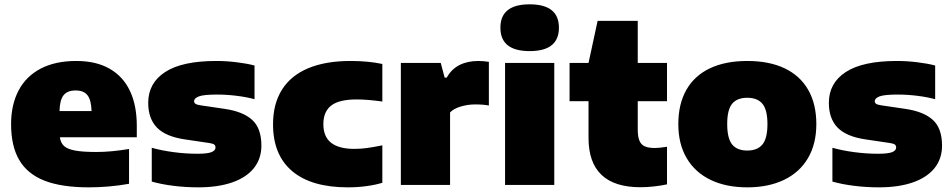

<svg xmlns="http://www.w3.org/2000/svg" viewBox="-20 -834 4292 866"><path d="M597 -215H250Q253.5 -189.5 268.8 -175.5Q284 -161.5 318.2 -155Q352.5 -148.5 414.5 -148.5Q481 -148.5 562 -162V-5Q472.5 11 380.5 11Q257.5 11 180.5 -19.2Q103.5 -49.5 66.8 -112.2Q30 -175 30 -274Q30 -361.5 63.8 -425.8Q97.5 -490 163.5 -524.5Q229.5 -559 324 -559Q413.5 -559 474.5 -524Q535.5 -489 566.2 -423.8Q597 -358.5 597 -267ZM248.5 -333H393Q391.5 -383 374.5 -404.5Q357.5 -426 321 -426Q284 -426 266.8 -404.5Q249.5 -383 248.5 -333Z M664.5 -15V-167.5Q708.5 -155 762.8 -147.8Q817 -140.5 870.5 -140.5Q915.5 -140.5 933.8 -147.8Q952 -155 952 -168.5Q952 -177.5 946.2 -182Q940.5 -186.5 923.5 -189L815.5 -205Q728 -217.5 688.2 -258.2Q648.5 -299 648.5 -370Q648.5 -459.5 725 -509.2Q801.5 -559 955.5 -559Q1001 -559 1047.8 -553.2Q1094.5 -547.5 1128 -538.5V-386.5Q1094 -396 1048.2 -401.8Q1002.5 -407.5 959.5 -407.5Q898.5 -407.5 877 -399.2Q855.5 -391 855.5 -377.5Q855.5 -370 861.8 -365.8Q868 -361.5 884.5 -359L993 -343Q1076 -331 1117.5 -293.2Q1159 -255.5 1159 -177Q1159 -118.5 1125.5 -76.2Q1092 -34 1028 -11.5Q964 11 874.5 11Q817.5 11 763 4.2Q708.5 -2.5 664.5 -15Z M1211.5 -273Q1211.5 -365.5 1251.8 -429.5Q1292 -493.5 1370.2 -526.2Q1448.5 -559 1561 -559Q1641 -559 1704.5 -545.5V-376Q1638 -385.5 1588.5 -385.5Q1509.5 -385.5 1474 -358Q1438.5 -330.5 1438.5 -274Q1438.5 -217.5 1473.5 -190Q1508.5 -162.5 1578 -162.5Q1606.5 -162.5 1634.5 -166.2Q1662.5 -170 1704.5 -178.5V-9.5Q1673 0 1632.8 5.5Q1592.5 11 1549 11Q1384.5 11 1298 -62Q1211.5 -135 1211.5 -273Z M1788 -550H1968L1985.5 -484H1995Q2016 -522 2052.2 -540.5Q2088.5 -559 2137.5 -559Q2160 -559 2185 -555V-358Q2161.5 -363 2123.5 -363Q2089.5 -363 2058 -353.5Q2026.5 -344 2010 -327V0H1788Z M2258 0V-550H2480V0ZM2237 -709Q2237 -814.5 2369 -814.5Q2501 -814.5 2501 -709Q2501 -603.5 2369 -603.5Q2237 -603.5 2237 -709Z M2856.5 -377.5V-250.5Q2856.5 -218 2864 -199.8Q2871.5 -181.5 2888 -174Q2904.5 -166.5 2934 -166.5Q2954 -166.5 2988.5 -172V-2.5Q2963.5 3 2930.8 6.8Q2898 10.5 2869 10.5Q2634.5 10.5 2634.5 -212V-377.5H2549V-550H2634.5L2675.5 -740H2856.5V-550H2988.5V-377.5Z M3039.5 -274Q3039.5 -365 3076 -429Q3112.5 -493 3182.2 -526Q3252 -559 3350.5 -559Q3449.5 -559 3519.2 -525.8Q3589 -492.5 3625.5 -428.5Q3662 -364.5 3662 -274.5Q3662 -184.5 3624 -120.2Q3586 -56 3515.8 -22.5Q3445.5 11 3350.5 11Q3255.5 11 3185.5 -22.5Q3115.5 -56 3077.5 -120.2Q3039.5 -184.5 3039.5 -274ZM3441.5 -274Q3441.5 -338.5 3419 -365.8Q3396.5 -393 3350.5 -393Q3304.5 -393 3282.2 -366Q3260 -339 3260 -274.5Q3260 -210 3282.2 -182.5Q3304.5 -155 3350.5 -155Q3396.5 -155 3419 -182.5Q3441.5 -210 3441.5 -274Z M3734.5 -15V-167.5Q3778.5 -155 3832.8 -147.8Q3887 -140.5 3940.5 -140.5Q3985.5 -140.5 4003.8 -147.8Q4022 -155 4022 -168.5Q4022 -177.5 4016.2 -182Q4010.5 -186.5 3993.5 -189L3885.5 -205Q3798 -217.5 3758.2 -258.2Q3718.5 -299 3718.5 -370Q3718.5 -459.5 3795 -509.2Q3871.5 -559 4025.5 -559Q4071 -559 4117.8 -553.2Q4164.5 -547.5 4198 -538.5V-386.5Q4164 -396 4118.2 -401.8Q4072.5 -407.5 4029.5 -407.5Q3968.5 -407.5 3947 -399.2Q3925.5 -391 3925.5 -377.5Q3925.5 -370 3931.8 -365.8Q3938 -361.5 3954.5 -359L4063 -343Q4146 -331 4187.5 -293.2Q4229 -255.5 4229 -177Q4229 -118.5 4195.5 -76.2Q4162 -34 4098 -11.5Q4034 11 3944.5 11Q3887.5 11 3833 4.2Q3778.5 -2.5 3734.5 -15Z"/></svg>

Font: Encode Sans Semi Expanded Black
Style: Regular
Weight: 900
Width: 6
Designer: Multiple Designers
Foundry: Impallari Type
Version: Version 2.000